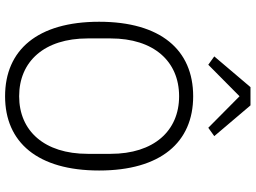

<svg xmlns="http://www.w3.org/2000/svg" viewBox="-142 -828 982 737"><g transform="rotate(90 348.5 -459.0)"><path d="M314 -930 196 -791 228 -768 349 -888 470 -768 502 -791 384 -930ZM349 12C526 12 634 -113 634 -349C634 -585 526 -710 349 -710C171 -710 63 -585 63 -349C63 -113 171 12 349 12ZM349 -42C215 -42 127 -139 127 -305V-393C127 -559 215 -656 349 -656C482 -656 570 -559 570 -393V-305C570 -139 482 -42 349 -42Z"/></g></svg>

Font: IBM Plex Arabic Light
Style: Regular
Weight: 300
Designer: Mike Abbink, Paul van der Laan, Pieter van Rosmalen, Wael Morcos, Khajak Apelian
Foundry: Bold Monday
Version: Version 1.0